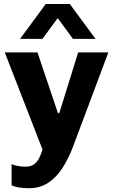

<svg xmlns="http://www.w3.org/2000/svg" viewBox="-20 -780 582 986"><path d="M128.5 186.5Q101 186.5 78.8 183Q56.5 179.5 39.5 172V63Q50.5 68 70.2 72Q90 76 109 76Q137.5 76 154 64.5Q170.5 53 180.5 33Q190.5 13 198.5 -11.5L4.5 -511H172.5L277.5 -199H284.5L381.5 -511H536.5L356 -29.5Q333.5 31 302.5 80Q271.5 129 229 157.8Q186.5 186.5 128.5 186.5ZM83 -580.5 215 -759.5H338.5L470.5 -580.5H354.5L238 -739H314.5L198 -580.5Z"/></svg>

Font: Chivo Medium
Style: Regular
Weight: 500
Designer: Hector Gatti
Foundry: Omnibus-Type
Version: Version 2.002